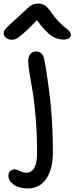

<svg xmlns="http://www.w3.org/2000/svg" viewBox="-90 -744 414 1068"><path d="M-24.9 -522.9Q-43.9 -522.9 -56.9 -534.2Q-69.8 -545.4 -69.8 -560.1Q-69.8 -571.8 -55.4 -588.1Q-41 -604.5 11.2 -649.9Q27.3 -664.1 47.1 -683.1Q66.9 -702.1 74.2 -708Q81.5 -713.9 93.8 -719Q106 -724.1 121.1 -724.1Q144 -724.1 160.4 -713.4Q176.8 -702.6 195.8 -673.8Q215.8 -644.5 238 -622.1Q260.3 -599.6 273.4 -590.3Q286.6 -581.1 295.4 -570.8Q304.2 -560.5 304.2 -548.8Q304.2 -537.6 293.2 -530.8Q282.2 -523.9 264.2 -523.9Q227.1 -523.9 195.3 -545.4Q163.6 -566.9 115.2 -631.8Q67.9 -582 39.6 -557.6Q11.2 -533.2 0 -528.1Q-11.2 -522.9 -24.9 -522.9ZM64.9 304.2Q15.6 304.2 -13.7 283.4Q-43 262.7 -43 233.9Q-43 216.8 -33.7 207.5Q-24.4 198.2 -8.8 198.2Q2 198.2 21.2 207.5Q40.5 216.8 55.2 216.8Q116.2 216.8 116.2 106.9Q116.2 2 108.4 -90.8Q100.6 -183.6 91.6 -234.6Q82.5 -285.6 74.7 -332Q66.9 -378.4 66.9 -401.9Q66.9 -429.7 79.1 -443.8Q91.3 -458 109.9 -458Q129.4 -458 141.6 -445.6Q153.8 -433.1 159.2 -399.9Q182.6 -261.7 193.4 -145.5Q204.1 -29.3 204.1 100.1Q204.1 198.7 166.7 251.5Q129.4 304.2 64.9 304.2Z"/></svg>

Font: Shantell Sans Bouncy
Style: Regular
Weight: 400
Designer: Stephen Nixon, Anya Danilova, Shantell Martin
Foundry: Arrow Type
Version: Version 1.006;[9816181b4]